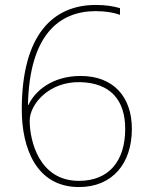

<svg xmlns="http://www.w3.org/2000/svg" viewBox="-20 -746 610 776"><path d="M68 -303C68 -147 127 10 299 10C435 10 513 -86 513 -225C513 -355 438 -439 306 -439C191 -439 121 -378 95 -322H93C99 -604 218 -701 367 -701C407 -701 441 -695 465 -686V-713C438 -721 407 -726 367 -726C196 -726 68 -608 68 -303ZM299 -15C137 -15 100 -179 100 -258C100 -325 178 -417 304 -414C426 -411 486 -342 486 -225C486 -95 420 -15 299 -15Z"/></svg>

Font: Noto Sans Arabic UI Th
Style: Regular
Weight: 100
Designer: Monotype Design Team, Nadine Chahine and Nizar Qandah
Foundry: Monotype Imaging Inc.
Version: Version 2.010